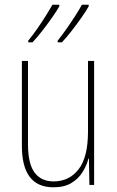

<svg xmlns="http://www.w3.org/2000/svg" viewBox="-20 -786 498 816"><path d="M380 -527V0H360L358 -112H356Q348 -82 330.5 -54Q313 -26 283 -8Q253 10 207 10Q73 10 73 -166V-527H99V-173Q99 -90 127 -52.5Q155 -15 208 -15Q274 -15 314 -66.5Q354 -118 354 -227V-527ZM357 -759Q347 -741 327.5 -713Q308 -685 285 -655.5Q262 -626 243 -606H225V-613Q242 -634 262 -662.5Q282 -691 300 -719Q318 -747 328 -766H357ZM232 -759Q222 -741 202.5 -713Q183 -685 160 -655.5Q137 -626 118 -606H100V-613Q118 -635 138 -663.5Q158 -692 175 -719.5Q192 -747 203 -766H232Z"/></svg>

Font: Noto Sans Khmer Condensed Thin
Style: Regular
Weight: 100
Width: 3
Designer: Danh Hong and the Monotype Design Team
Foundry: Monotype Imaging Inc.
Version: Version 2.004; ttfautohint (v1.8.4.7-5d5b)